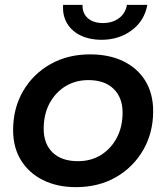

<svg xmlns="http://www.w3.org/2000/svg" viewBox="-20 -764 685 791"><path d="M293 7Q215 7 156.5 -22.5Q98 -52 66 -104.5Q34 -157 34 -228Q34 -318 75 -388.5Q116 -459 187.5 -499.5Q259 -540 351 -540Q430 -540 488.5 -511.5Q547 -483 579 -430.5Q611 -378 611 -306Q611 -217 570 -146Q529 -75 457.5 -34Q386 7 293 7ZM301 -100Q355 -100 396 -125.5Q437 -151 461 -196Q485 -241 485 -300Q485 -362 448 -398Q411 -434 344 -434Q291 -434 249.5 -408.5Q208 -383 184 -338Q160 -293 160 -234Q160 -171 197 -135.5Q234 -100 301 -100ZM397 -600Q350 -600 313 -617.5Q276 -635 256.5 -667.5Q237 -700 240 -744H320Q319 -709 342 -689Q365 -669 404 -669Q443 -669 470 -689Q497 -709 503 -744H587Q575 -678 522.5 -639Q470 -600 397 -600Z"/></svg>

Font: Montserrat Thin SemiBold
Style: Italic
Weight: 600
Italic angle: -11.3°
Version: Version 9.000